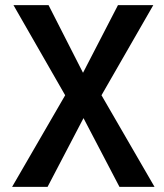

<svg xmlns="http://www.w3.org/2000/svg" viewBox="-20 -731 640 751"><path d="M304.7 -446.3 441.4 -710.9H579.6L377 -358.4L584.5 0H447.3L306.6 -269L166 0H27.3L234.9 -358.4L32.7 -710.9H169.9Z"/></svg>

Font: Roboto Mono
Style: Regular
Weight: 500
Designer: Google
Version: Version 2.000986; 2015; ttfautohint (v1.3)